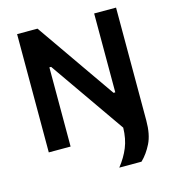

<svg xmlns="http://www.w3.org/2000/svg" viewBox="-129 -819 1010 1118"><g transform="rotate(-15 376.0 -260.5)"><path d="M451 192Q490 143 511 91.2Q532 39.5 533.5 -27Q492 -86.5 447.2 -150.8Q402.5 -215 349.5 -291L219.5 -477.5H209V0H77.5V-713H200.5Q255.5 -634 304.8 -563.2Q354 -492.5 403 -422L531.5 -237.5H542V-713H674V-32Q674 51.5 647.8 104.2Q621.5 157 585 192Z"/></g></svg>

Font: Commissioner SemiBold
Style: Regular
Weight: 600
Designer: Kostas Bartsokas
Foundry: Kostas Bartsokas
Version: Version 1.000; ttfautohint (v1.8.3)